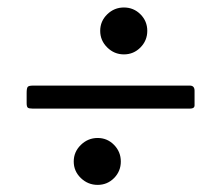

<svg xmlns="http://www.w3.org/2000/svg" viewBox="-20 -656 600 526"><path d="M254.5 -571.5Q254.5 -598 273.8 -616.8Q293 -635.5 319.5 -635.5Q346 -635.5 364.8 -616.8Q383.5 -598 383.5 -571.5Q383.5 -545 364.8 -526Q346 -507 319.5 -507Q293 -507 273.8 -526Q254.5 -545 254.5 -571.5ZM70.5 -421.5H500Q513 -421.5 513 -407.5V-367.5Q513 -358.5 501 -358.5H69Q59 -358.5 56 -361.2Q53 -364 53 -373.5V-401.5Q53 -414 55.8 -417.8Q58.5 -421.5 70.5 -421.5ZM182 -213.5Q182 -240 201.5 -259Q221 -278 247.5 -278Q274 -278 292.5 -259Q311 -240 311 -213.5Q311 -187 292.5 -168.2Q274 -149.5 247.5 -149.5Q221 -149.5 201.5 -168.2Q182 -187 182 -213.5Z"/></svg>

Font: Besley* Condensed Medium
Style: Italic
Weight: 500
Width: 3
Italic angle: -13°
Designer: Owen Earl
Foundry: indestructible type*
Version: Version 3.000; ttfautohint (v1.8.3)